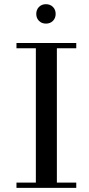

<svg xmlns="http://www.w3.org/2000/svg" viewBox="-20 -908 429 928"><path d="M168.5 -807.1Q155.3 -820.3 155.3 -840.8Q155.3 -861.3 168.5 -874.5Q181.6 -887.7 202.1 -887.7Q222.7 -887.7 235.8 -874.5Q249 -861.3 249 -840.8Q249 -820.3 235.8 -807.1Q222.7 -793.9 202.1 -793.9Q181.6 -793.9 168.5 -807.1ZM59.6 0V-25.4H153.3V-674.8H59.6V-700.2H348.6V-674.8H254.9V-25.4H348.6V0Z"/></svg>

Font: Theano Didot
Style: Regular
Weight: 400
Designer: Alexey Kryukov
Version: Version 2.0